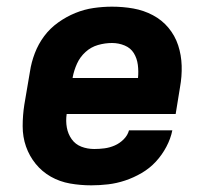

<svg xmlns="http://www.w3.org/2000/svg" viewBox="-20 -548 640 576"><path d="M254 8Q221 8 190 2.5Q159 -3 132.5 -18Q106 -33 87 -56.5Q68 -80 58 -108.5Q48 -137 48 -169.5Q48 -202 53 -234L70 -334Q74 -361 84.5 -388.5Q95 -416 112.5 -439.5Q130 -463 154.5 -480.5Q179 -498 206 -509Q233 -520 261 -524Q289 -528 316 -528Q349 -528 380 -522.5Q411 -517 438.5 -502.5Q466 -488 485.5 -464.5Q505 -441 514.5 -412Q524 -383 525 -351Q526 -319 520 -286L507 -206H180Q177 -185 180.5 -165.5Q184 -146 195 -130.5Q206 -115 224 -108Q242 -101 263 -101Q278 -101 293.5 -103Q309 -105 324 -111.5Q339 -118 351 -130Q363 -142 367 -157H497Q492 -132 479 -107.5Q466 -83 447.5 -63Q429 -43 405 -29Q381 -15 355.5 -6.5Q330 2 304.5 5Q279 8 254 8ZM198 -314H394Q396 -334 393.5 -353.5Q391 -373 381.5 -388.5Q372 -404 354 -411.5Q336 -419 316 -419Q295 -419 274 -413Q253 -407 236.5 -392Q220 -377 211 -357Q202 -337 198 -316Z"/></svg>

Font: Iosevka XBd Ex Obl
Style: Regular
Weight: 800
Width: 7
Italic angle: -9°
Monospace: yes
Designer: Belleve Invis
Foundry: Belleve Invis
Version: Version 32.5.0; ttfautohint (v1.8.4)